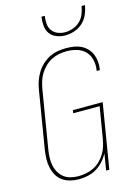

<svg xmlns="http://www.w3.org/2000/svg" viewBox="-141 -1028 781 1109"><g transform="rotate(-15 250.0 -473.5)"><path d="M188 8Q162 8 137 1.5Q112 -5 91.5 -19.5Q71 -34 59 -56Q47 -78 41.5 -103Q36 -128 37 -154.5Q38 -181 42 -208L99 -553Q103 -578 111.5 -602.5Q120 -627 134 -650Q148 -673 168 -691.5Q188 -710 211.5 -722Q235 -734 261 -738.5Q287 -743 311 -743Q335 -743 358 -739.5Q381 -736 400.5 -726.5Q420 -717 435.5 -701Q451 -685 459.5 -665Q468 -645 470.5 -622Q473 -599 469 -575L468 -570H449L450 -575Q455 -606 448 -636Q441 -666 420.5 -687Q400 -708 370.5 -716.5Q341 -725 310 -725Q287 -725 264 -720.5Q241 -716 219.5 -705Q198 -694 180 -676.5Q162 -659 149.5 -638.5Q137 -618 130 -595.5Q123 -573 119 -550L62 -205Q58 -181 57 -157Q56 -133 60.5 -110.5Q65 -88 76 -68.5Q87 -49 104.5 -35Q122 -21 145 -15.5Q168 -10 192 -10Q214 -10 237 -14.5Q260 -19 281.5 -29.5Q303 -40 321 -57Q339 -74 351.5 -94.5Q364 -115 371 -137Q378 -159 382 -182L413 -369H255L258 -387H436L372 0H353L369 -98Q356 -74 336.5 -52.5Q317 -31 292.5 -17Q268 -3 241 2.5Q214 8 188 8ZM329 -815Q302 -815 277 -824.5Q252 -834 237.5 -854Q223 -874 220.5 -901Q218 -928 222 -955H242Q238 -932 240 -908.5Q242 -885 254.5 -867.5Q267 -850 288 -841.5Q309 -833 332 -833Q355 -833 379 -841.5Q403 -850 421.5 -867.5Q440 -885 449 -908.5Q458 -932 462 -955H482Q478 -928 466.5 -901Q455 -874 433.5 -854Q412 -834 384 -824.5Q356 -815 329 -815Z"/></g></svg>

Font: Iosevka Term Curly Thin
Style: Italic
Weight: 100
Italic angle: -9°
Designer: Belleve Invis
Foundry: Belleve Invis
Version: Version 32.3.0